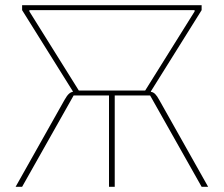

<svg xmlns="http://www.w3.org/2000/svg" viewBox="-20 -718 860 738"><path d="M40 0 228 -334Q237 -350 244.5 -357Q252 -364 260 -365V-367L65 -679V-698H755V-679L560 -367V-365Q569 -364 576.5 -356.5Q584 -349 592 -334L780 0H755L557 -351H421V0H399V-351H263L65 0ZM283 -370H538L728 -674V-679H93V-674Z"/></svg>

Font: IBM Plex Sans Thin
Style: Regular
Weight: 250
Designer: Mike Abbink, Paul van der Laan, Pieter van Rosmalen
Foundry: Bold Monday
Version: Version 3.201